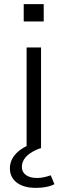

<svg xmlns="http://www.w3.org/2000/svg" viewBox="-20 -719 328 931"><path d="M109 0V-489H179V0ZM95 -615V-699H192V-615ZM154 192Q95 192 61.5 166.5Q28 141 28 97Q28 57 58.5 25Q89 -7 151 -28L175 0Q147 10 126.5 24Q106 38 96 55Q86 72 86 90Q86 115 105.5 129.5Q125 144 160 144Q176 144 192.5 140.5Q209 137 226 131L244 174Q227 183 204 187.5Q181 192 154 192Z"/></svg>

Font: Nunito Sans 10pt Expanded Light
Style: Regular
Weight: 300
Width: 7
Designer: Vernon Adams
Foundry: Vernon Adams
Version: Version 3.101;gftools[0.9.27]